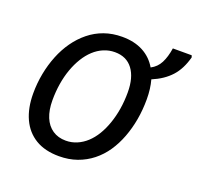

<svg xmlns="http://www.w3.org/2000/svg" viewBox="-133 -902 1081 1054"><g transform="rotate(20 408.0 -375.0)"><path d="M316 10Q234 10 178.5 -23.5Q123 -57 94.5 -119Q66 -181 66 -266Q66 -326 77 -383Q88 -440 108.5 -491Q129 -542 159 -584.5Q189 -627 228.5 -659Q268 -691 316 -708Q364 -725 420 -725Q491 -725 542 -698Q593 -671 623 -620Q658 -638 676 -673Q694 -708 702 -760H812L816 -749Q797 -677 756.5 -632.5Q716 -588 649 -560Q656 -535 659.5 -507Q663 -479 663 -448Q663 -387 653 -330Q643 -273 623.5 -221.5Q604 -170 575.5 -128Q547 -86 508 -55Q469 -24 421 -7Q373 10 316 10ZM322 -83Q356 -83 386.5 -96Q417 -109 442.5 -132.5Q468 -156 488 -189Q508 -222 522.5 -263.5Q537 -305 544.5 -351.5Q552 -398 552 -448Q552 -535 515.5 -583.5Q479 -632 411 -632Q377 -632 346 -619Q315 -606 289 -582Q263 -558 242.5 -524.5Q222 -491 207.5 -450.5Q193 -410 185.5 -363.5Q178 -317 178 -267Q178 -209 195 -168Q212 -127 244.5 -105Q277 -83 322 -83Z"/></g></svg>

Font: Noto Sans Display Medium
Style: Italic
Weight: 500
Italic angle: -12°
Designer: Monotype Design Team
Foundry: Monotype Imaging Inc.
Version: Version 2.003